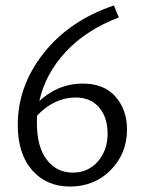

<svg xmlns="http://www.w3.org/2000/svg" viewBox="-20 -678 543 703"><path d="M283 -372Q361 -372 403 -324Q445 -276 445 -204Q445 -116 385.5 -55.5Q326 5 236 5Q150 5 97.5 -55Q45 -115 45 -221Q45 -363 139.5 -483Q234 -603 397 -658L415 -614Q296 -569 221 -488.5Q146 -408 124 -308Q193 -372 283 -372ZM246 -46Q303 -46 338.5 -87Q374 -128 374 -189Q374 -248 343 -284.5Q312 -321 257 -321Q179 -321 116 -255Q115 -246 115 -228Q115 -141 151 -93.5Q187 -46 246 -46Z"/></svg>

Font: EauTest
Style: Italic
Weight: 400
Italic angle: -12°
Designer: Christian Thalmann (Catharsis Fonts)
Version: Version 0.001;PS 000.001;hotconv 1.0.88;makeotf.lib2.5.64775